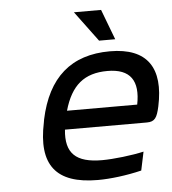

<svg xmlns="http://www.w3.org/2000/svg" viewBox="-51 -727 701 782"><g transform="rotate(-5 300.0 -335.5)"><path d="M589 -268C622 -422 566 -509 412 -509C253 -509 157 -425 121 -256L119 -244C83 -73 146 9 318 9C369 9 435 1 497 -14L513 -90C466 -79 389 -70 342 -70C235 -70 192 -111 202 -207H537C570 -207 579 -223 589 -268ZM217 -283C246 -385 300 -430 395 -430C489 -430 523 -379 504 -283ZM280 -680 372 -556H438L391 -680Z"/></g></svg>

Font: LT Wave Mono
Style: Italic
Weight: 400
Designer: Daniel Lyons
Version: Version 2.5 (Glyphs App)